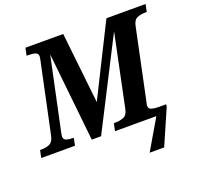

<svg xmlns="http://www.w3.org/2000/svg" viewBox="-176 -881 1295 1257"><g transform="rotate(-20 471.5 -252.0)"><path d="M657 210 780 0H492L503 -52H516Q545 -52 571 -62.5Q597 -73 605 -113L710 -617L395 0H330L265 -617L159 -117Q154 -94 154 -86Q154 -64 172.5 -58Q191 -52 216 -52H224L213 0H-22L-11 -52H1Q30 -52 54.5 -62.5Q79 -73 88 -112L190 -594Q196 -622 196 -628Q196 -650 177.5 -656Q159 -662 129 -662H117L128 -714H391L445 -220L692 -714H965L954 -662H942Q912 -662 887 -651.5Q862 -641 854 -600L753 -119Q751 -110 748.5 -100.5Q746 -91 746 -85Q746 -63 765.5 -57Q785 -51 813 -51H867L865 -35L758 210Z"/></g></svg>

Font: Noto Serif SemiCondensed
Style: Bold Italic
Weight: 700
Width: 4
Italic angle: -12°
Designer: Monotype Design Team
Foundry: Monotype Imaging Inc.
Version: Version 2.014